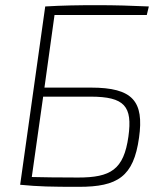

<svg xmlns="http://www.w3.org/2000/svg" viewBox="-20 -715 632 743"><path d="M548 -657 556 -690C488 -693 429 -695 354 -695C287 -695 221 -694 155 -690L58 0C130 7 177 8 285 8C435 8 497 -31 518 -182C538 -323 494 -376 332 -376H152L191 -657ZM330 -341C463 -341 493 -303 477 -187C459 -58 408 -28 282 -28C204 -28 141 -29 103 -30L147 -341Z"/></svg>

Font: Exo 2 Extra Light
Style: Italic
Weight: 250
Italic angle: -8°
Designer: Natanael Gama
Version: Version 1.001;PS 001.001;hotconv 1.0.88;makeotf.lib2.5.64775